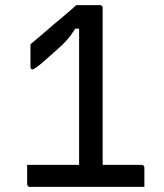

<svg xmlns="http://www.w3.org/2000/svg" viewBox="-20 -730 640 750"><path d="M278 -710H370Q374 -710 376 -708.5Q378 -707 379.5 -705Q381 -703 381 -699V-86H533Q538 -86 541 -83Q544 -80 544 -75V0H97Q94 0 92.5 -1Q91 -2 89 -3L87 -7Q86 -9 86 -11V-86H289V-618H274Q265 -604 257 -593Q243 -574 226.5 -558Q210 -542 186 -521Q164 -501 147.5 -487Q131 -473 121 -466Q111 -459 107 -459Q104 -459 102 -460.5Q100 -462 99.5 -464.5Q99 -467 99 -471V-557Q122 -576 144.5 -595.5Q167 -615 189 -634Q205 -647 221 -660.5Q237 -674 252 -687Q267 -700 278 -710Z"/></svg>

Font: Code D OnePiece
Style: Regular
Weight: 400
Version: Version 1.085; ttfautohint (v1.8.4.7-5d5b);Nerd Fonts 3.0.2